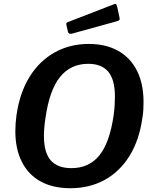

<svg xmlns="http://www.w3.org/2000/svg" viewBox="-20 -984 810 1014"><path d="M352 10Q260 10 195 -25.5Q130 -61 95.5 -129Q61 -197 61 -292Q61 -311 62.5 -332.5Q64 -354 67 -375Q84 -494 136 -578Q188 -662 268.5 -707Q349 -752 449 -752Q539 -752 604 -715.5Q669 -679 703.5 -610.5Q738 -542 738 -445Q738 -426 737 -405Q736 -384 732 -362Q716 -245 664.5 -161.5Q613 -78 533 -34Q453 10 352 10ZM357 -96Q450 -96 504.5 -163Q559 -230 580 -374Q584 -403 585.5 -427.5Q587 -452 587 -473Q587 -563 552 -605Q517 -647 446 -647Q353 -647 297 -577.5Q241 -508 220 -360Q216 -334 214 -310Q212 -286 212 -266Q212 -178 248 -137Q284 -96 357 -96ZM598 -952 611 -892Q613 -884 611 -879.5Q609 -875 598 -872L359 -806Q349 -804 344 -808Q339 -812 338 -820L331 -850Q328 -864 335 -866L583 -962Q588 -965 592 -962.5Q596 -960 598 -952Z"/></svg>

Font: Libre Franklin Thin SemiBold
Style: Italic
Weight: 600
Italic angle: -8°
Version: Version 3.000